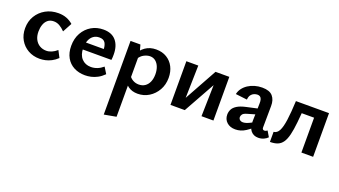

<svg xmlns="http://www.w3.org/2000/svg" viewBox="-60 -942 3070 1739"><g transform="rotate(20 1474.5 -72.5)"><path d="M253 13Q190 13 141 -15Q92 -43 64 -91.5Q36 -140 36 -203Q36 -270 67.5 -322Q99 -374 153 -404Q207 -434 275 -434Q319 -434 354 -420.5Q389 -407 417 -382L369 -293Q343 -320 316.5 -335Q290 -350 260 -350Q226 -350 203.5 -331.5Q181 -313 170.5 -282.5Q160 -252 160 -216Q160 -172 176.5 -140.5Q193 -109 221.5 -92.5Q250 -76 285 -76Q310 -76 336 -87Q362 -98 387 -120L421 -55Q394 -29 364.5 -14Q335 1 307 7Q279 13 253 13Z M690 13Q630 13 583 -11.5Q536 -36 509.5 -83Q483 -130 483 -196Q483 -267 513 -320.5Q543 -374 594 -404Q645 -434 709 -434Q790 -434 831 -385Q872 -336 872 -253Q872 -242 871.5 -227.5Q871 -213 869 -200H771V-255Q771 -302 755 -328Q739 -354 698 -354Q665 -354 641 -336.5Q617 -319 604.5 -287.5Q592 -256 592 -214Q592 -149 626 -112.5Q660 -76 715 -76Q746 -76 775.5 -87.5Q805 -99 832 -122L869 -62Q840 -33 809 -16.5Q778 0 748 6.5Q718 13 690 13ZM539 -200 552 -269H856V-200Z M1195 7Q1140 7 1102.5 -20.5Q1065 -48 1049 -97L1077 -132Q1094 -104 1120 -89.5Q1146 -75 1176 -75Q1211 -75 1236 -92Q1261 -109 1274.5 -140Q1288 -171 1288 -213Q1288 -251 1276.5 -282Q1265 -313 1242.5 -332Q1220 -351 1188 -351Q1162 -351 1131.5 -336Q1101 -321 1078 -283L1038 -304Q1072 -367 1115.5 -397.5Q1159 -428 1219 -428Q1278 -428 1321.5 -401.5Q1365 -375 1388.5 -329Q1412 -283 1412 -224Q1412 -158 1382.5 -106Q1353 -54 1304 -23.5Q1255 7 1195 7ZM973 289V-421H1068L1089 -346V268Z M1810 0 1820 -421H1925V0ZM1511 0V-421H1626L1616 0ZM1587 0V-50L1792 -421H1854V-368L1649 0Z M2358 8Q2313 8 2286.5 -23.5Q2260 -55 2261 -116L2265 -286Q2266 -312 2261 -327.5Q2256 -343 2246 -350Q2236 -357 2221 -357Q2206 -357 2189 -350.5Q2172 -344 2159.5 -327.5Q2147 -311 2145 -282L2034 -295Q2040 -325 2058.5 -350Q2077 -375 2105 -393.5Q2133 -412 2167.5 -422Q2202 -432 2240 -432Q2311 -432 2341.5 -396.5Q2372 -361 2371 -302L2369 -94Q2369 -83 2374.5 -77.5Q2380 -72 2388 -72Q2396 -72 2403.5 -75Q2411 -78 2417 -83L2449 -29Q2434 -13 2410.5 -2.5Q2387 8 2358 8ZM2137 8Q2086 8 2055 -20.5Q2024 -49 2024 -94Q2024 -120 2035.5 -143.5Q2047 -167 2077 -186Q2107 -205 2162 -217L2325 -253L2330 -202L2189 -161Q2158 -152 2148.5 -138.5Q2139 -125 2139 -112Q2139 -96 2150.5 -86Q2162 -76 2181 -76Q2206 -76 2243 -94Q2280 -112 2326 -136L2328 -97Q2284 -54 2237 -23Q2190 8 2137 8Z M2472 7V-90Q2505 -93 2523.5 -128.5Q2542 -164 2552 -236.5Q2562 -309 2567 -421H2660Q2653 -319 2645.5 -245.5Q2638 -172 2626 -123Q2614 -74 2594.5 -45.5Q2575 -17 2545.5 -5Q2516 7 2472 7ZM2773 0V-421H2886V0ZM2625 -336V-421H2821V-336Z"/></g></svg>

Font: Ysabeau Office
Style: Bold
Weight: 700
Designer: Christian Thalmann (Catharsis Fonts)
Version: Version 2.001;gftools[0.9.30]; featfreeze: tnum,lnum,ss02